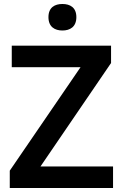

<svg xmlns="http://www.w3.org/2000/svg" viewBox="-20 -994 616 963"><path d="M293 -974C255 -974 223 -957 223 -908C223 -859 255 -841 293 -841C331 -841 363 -859 363 -908C363 -957 331 -974 293 -974ZM547 -51V-159H183L537 -678V-765H39V-657H384L29 -138V-51Z"/></svg>

Font: Noto Sans Tamil UI SemiBold
Style: Regular
Weight: 600
Designer: Jelle Bosma - Monotype Design Team
Foundry: Monotype Imaging Inc.
Version: Version 2.004